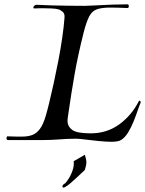

<svg xmlns="http://www.w3.org/2000/svg" viewBox="-20 -660 670 887"><path d="M494 -5Q471 -5 435.5 -8.5Q400 -12 351 -18Q344 -19 337 -19Q330 -19 322 -19Q291 -19 253.5 -16Q216 -13 178 -13H17Q10 -13 10 -22Q10 -26 12.5 -29Q15 -32 19 -30Q41 -29 56 -29Q71 -29 84 -29Q108 -29 128 -36Q148 -43 164 -64Q180 -85 192 -127Q198 -147 207.5 -186Q217 -225 228 -275Q239 -325 249.5 -379.5Q260 -434 267.5 -485.5Q275 -537 278 -578Q280 -597 269 -606Q258 -615 249 -617Q239 -620 217 -621Q195 -622 175 -622Q163 -622 153.5 -621.5Q144 -621 139 -621Q134 -621 134 -625Q134 -629 138.5 -633.5Q143 -638 148 -638Q181 -636 220.5 -635Q260 -634 300 -633.5Q340 -633 372 -633Q388 -633 421 -635Q454 -637 494 -638.5Q534 -640 568 -640H569Q575 -640 575 -631Q575 -627 573 -624.5Q571 -622 566 -623Q544 -624 525 -624.5Q506 -625 490 -625Q450 -625 427.5 -617Q405 -609 392 -584Q379 -559 366 -508Q352 -452 342 -405.5Q332 -359 324.5 -316Q317 -273 309.5 -226.5Q302 -180 294 -123Q293 -118 292.5 -112.5Q292 -107 292 -102Q292 -76 313.5 -60Q335 -44 399 -44Q474 -44 531 -85.5Q588 -127 621 -192Q623 -195 625 -195Q627 -195 629 -191.5Q631 -188 629 -184Q624 -173 616 -149.5Q608 -126 597 -98.5Q586 -71 571.5 -47.5Q557 -24 539 -13Q526 -5 494 -5ZM273 207Q268 205 268 201Q270 192 281 187Q299 167 310 141Q321 115 321 97Q321 88 320 85L372 55Q375 65 377 73.5Q379 82 379 90Q379 98 377 106.5Q375 115 372 125Q372 125 361.5 135Q351 145 336 159Q321 173 306.5 185.5Q292 198 284 202Q276 207 273 207Z"/></svg>

Font: Kings
Style: Regular
Weight: 400
Designer: Robert E. Leuschke
Foundry: Robert E. Leuschke
Version: Version 1.010; ttfautohint (v1.8.3)